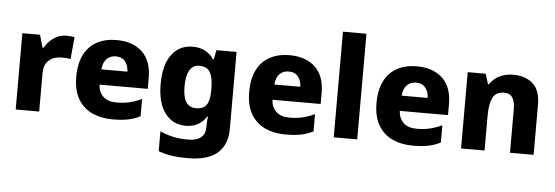

<svg xmlns="http://www.w3.org/2000/svg" viewBox="-58 -948 3979 1376"><g transform="rotate(5 1931.5 -260.0)"><path d="M386 -559Q402 -559 419 -557Q436 -555 445 -553L430 -394Q419 -397 404.5 -398.5Q390 -400 366 -400Q338 -400 309 -390Q280 -380 259.5 -353Q239 -326 239 -275V0H70V-549H197L223 -459H231Q254 -501 295.5 -530Q337 -559 386 -559Z M747 -559Q864 -559 932 -495.5Q1000 -432 1000 -309V-230H653Q656 -177 689 -145Q722 -113 785 -113Q836 -113 878.5 -123Q921 -133 966 -154V-30Q926 -9 880 0.5Q834 10 766 10Q684 10 619.5 -20Q555 -50 518.5 -112.5Q482 -175 482 -271Q482 -368 515 -432Q548 -496 608 -527.5Q668 -559 747 -559ZM752 -442Q713 -442 687 -416.5Q661 -391 657 -340H844Q843 -383 820 -412.5Q797 -442 752 -442Z M1294 -559Q1350 -559 1387.5 -537.5Q1425 -516 1448 -481H1453L1466 -549H1611V3Q1611 119 1541.5 179.5Q1472 240 1328 240Q1263 240 1212.5 232.5Q1162 225 1117 208V65Q1164 86 1210 96.5Q1256 107 1320 107Q1380 107 1411 82Q1442 57 1442 10V-2Q1442 -14 1443.5 -33Q1445 -52 1447 -70H1442Q1421 -35 1384.5 -12.5Q1348 10 1292 10Q1200 10 1144.5 -63Q1089 -136 1089 -274Q1089 -412 1145 -485.5Q1201 -559 1294 -559ZM1353 -427Q1308 -427 1284.5 -387Q1261 -347 1261 -272Q1261 -194 1284.5 -158Q1308 -122 1356 -122Q1410 -122 1432 -154.5Q1454 -187 1454 -254V-276Q1454 -350 1432 -388.5Q1410 -427 1353 -427Z M1991 -559Q2108 -559 2176 -495.5Q2244 -432 2244 -309V-230H1897Q1900 -177 1933 -145Q1966 -113 2029 -113Q2080 -113 2122.5 -123Q2165 -133 2210 -154V-30Q2170 -9 2124 0.5Q2078 10 2010 10Q1928 10 1863.5 -20Q1799 -50 1762.5 -112.5Q1726 -175 1726 -271Q1726 -368 1759 -432Q1792 -496 1852 -527.5Q1912 -559 1991 -559ZM1996 -442Q1957 -442 1931 -416.5Q1905 -391 1901 -340H2088Q2087 -383 2064 -412.5Q2041 -442 1996 -442Z M2527 0H2358V-760H2527Z M2907 -559Q3024 -559 3092 -495.5Q3160 -432 3160 -309V-230H2813Q2816 -177 2849 -145Q2882 -113 2945 -113Q2996 -113 3038.5 -123Q3081 -133 3126 -154V-30Q3086 -9 3040 0.5Q2994 10 2926 10Q2844 10 2779.5 -20Q2715 -50 2678.5 -112.5Q2642 -175 2642 -271Q2642 -368 2675 -432Q2708 -496 2768 -527.5Q2828 -559 2907 -559ZM2912 -442Q2873 -442 2847 -416.5Q2821 -391 2817 -340H3004Q3003 -383 2980 -412.5Q2957 -442 2912 -442Z M3602 -559Q3689 -559 3742.5 -511.5Q3796 -464 3796 -358V0H3626V-311Q3626 -367 3607.5 -396Q3589 -425 3548 -425Q3487 -425 3465 -379.5Q3443 -334 3443 -250V0H3274V-549H3403L3426 -476H3433Q3459 -516 3502 -537.5Q3545 -559 3602 -559Z"/></g></svg>

Font: Noto Sans Meetei Mayek ExtraBold
Style: Regular
Weight: 800
Designer: Monotype Design Team and Neelakash Kshetrimayum
Foundry: Monotype Imaging Inc.
Version: Version 2.002; ttfautohint (v1.8.4.7-5d5b)